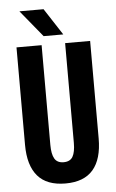

<svg xmlns="http://www.w3.org/2000/svg" viewBox="-56 -843 538 891"><g transform="rotate(-5 212.5 -397.0)"><path d="M213 10Q126 10 83.5 -39.5Q41 -89 41 -185V-639H158V-174.5Q158 -131.5 170.5 -110.2Q183 -89 212.5 -89Q243 -89 255.2 -110.2Q267.5 -131.5 267.5 -174.5V-639H384V-185Q384 -89 341.8 -39.5Q299.5 10 213 10ZM181.5 -804.5 262.5 -680H171L69 -804.5Z"/></g></svg>

Font: Anek Tamil Condensed SemiBold
Style: Regular
Weight: 600
Width: 3
Designer: Aadarsh Rajan (Tamil), Yesha Goshar (Latin)
Foundry: Ek Type
Version: Version 1.003